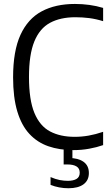

<svg xmlns="http://www.w3.org/2000/svg" viewBox="-20 -770 572 997"><path d="M361 9.5Q289 9.5 231.2 -10.5Q173.5 -30.5 132.5 -74.8Q91.5 -119 69.8 -191.5Q48 -264 48 -368.5Q48 -505 86.2 -588.8Q124.5 -672.5 196.2 -711Q268 -749.5 369 -749.5Q407 -749.5 443.8 -744.5Q480.5 -739.5 515.5 -729V-660Q478.5 -671.5 443.5 -676Q408.5 -680.5 371.5 -680.5Q293.5 -680.5 239.8 -651.5Q186 -622.5 158.2 -554.5Q130.5 -486.5 130.5 -370.5Q130.5 -251 158.8 -183.2Q187 -115.5 240 -87.5Q293 -59.5 367.5 -59.5Q404.5 -59.5 440 -65.8Q475.5 -72 515.5 -85.5V-16.5Q483 -5 443.5 2.2Q404 9.5 361 9.5ZM335 207.5Q311 207.5 287.2 203Q263.5 198.5 242.5 190V149.5Q268 160.5 290 164.8Q312 169 332 169Q361 169 377.5 159Q394 149 394 126.5Q394 104.5 377.2 94.2Q360.5 84 331 84H310.5V-10H356V68.5L339 50.5Q386 50.5 413.8 70.2Q441.5 90 441.5 128.5Q441.5 166.5 413.8 187Q386 207.5 335 207.5Z"/></svg>

Font: Encode Sans SemiCondensed
Style: Regular
Weight: 400
Width: 4
Designer: Multiple Designers
Foundry: Impallari Type
Version: Version 3.002